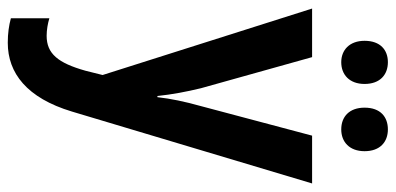

<svg xmlns="http://www.w3.org/2000/svg" viewBox="-282 -562 1018 494"><g transform="rotate(90 227.0 -315.0)"><path d="M85 -744C85 -705 109 -684 140 -684C172 -684 196 -705 196 -744C196 -784 172 -804 140 -804C109 -804 85 -785 85 -744ZM257 -744C257 -705 280 -684 313 -684C345 -684 369 -705 369 -744C369 -784 345 -804 313 -804C281 -804 257 -785 257 -744ZM2 -609 173 -70 162 -26C142 45 118 74 72 74C57 74 40 71 27 67V166C45 171 66 174 90 174C168 174 232 125 267 9L452 -609H329L253 -323C241 -280 234 -246 230 -211H227C223 -249 216 -286 207 -323L127 -609Z"/></g></svg>

Font: Noto Sans Malayalam UI Condensed SemiBold
Style: Regular
Weight: 600
Width: 3
Designer: Jelle Bosma - Monotype Design Team
Foundry: Monotype Imaging Inc.
Version: Version 2.104